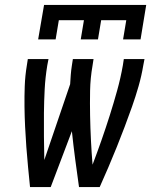

<svg xmlns="http://www.w3.org/2000/svg" viewBox="-20 -760 640 780"><path d="M135 -600 159 -740H574L551 -600H480L493 -678H391L378 -600H308L321 -678H219L206 -600ZM102 0Q98 -40 94 -81Q90 -122 87 -163Q84 -204 82 -245Q80 -286 79.5 -327Q79 -368 80.5 -410Q82 -452 89 -494L93 -520H177L172 -494Q164 -445 161.5 -397Q159 -349 158.5 -301Q158 -253 158.5 -205.5Q159 -158 160 -110L265 -418Q266 -437 267.5 -456Q269 -475 272 -494L276 -520H360L356 -494Q347 -443 346 -392Q345 -341 346 -290.5Q347 -240 349.5 -190Q352 -140 356 -91Q375 -141 392.5 -191Q410 -241 426 -291.5Q442 -342 456 -392.5Q470 -443 479 -494L483 -520H567L562 -494Q555 -452 543 -410Q531 -368 516.5 -327Q502 -286 486.5 -245Q471 -204 454.5 -163Q438 -122 420.5 -81Q403 -40 385 0H301Q293 -56 285.5 -113Q278 -170 272 -227L186 0Z"/></svg>

Font: Iosevka SS04 Extended
Style: Italic
Weight: 400
Width: 7
Italic angle: -9°
Monospace: yes
Designer: Belleve Invis
Foundry: Belleve Invis
Version: Version 19.0.0; ttfautohint (v1.8.4)